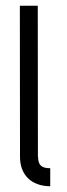

<svg xmlns="http://www.w3.org/2000/svg" viewBox="-20 -650 235 670"><path d="M111.8 -629.9 112.3 -103Q112.3 -103.5 112.8 -103.5Q112.8 -81.5 122.3 -72.3Q131.8 -63 153.8 -63H155.3V0H153.3Q129.4 -0.5 110.1 -7.8Q90.8 -15.1 77.4 -28.3Q64 -41.5 56.9 -60.5Q49.8 -79.6 49.8 -103L49.3 -629.9Z"/></svg>

Font: Fibel Sued LRS
Style: Regular
Weight: 400
Designer: Peter Wiegel
Foundry: Peter Wiegel
Version: Version 000.000